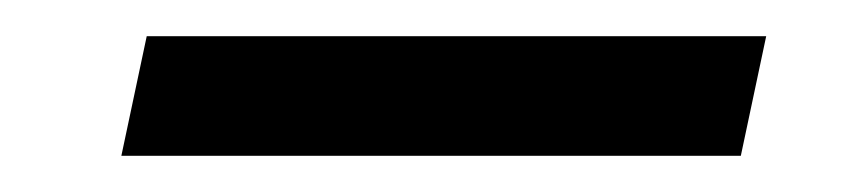

<svg xmlns="http://www.w3.org/2000/svg" viewBox="-20 -334 479 106"><path d="M61 -314H403L389 -248H47Z"/></svg>

Font: Red Hat Display
Style: Italic
Weight: 400
Italic angle: -12°
Designer: Pentagram, MCKL
Foundry: Pentagram, MCKL
Version: Version 1.023; ttfautohint (v1.8.3)